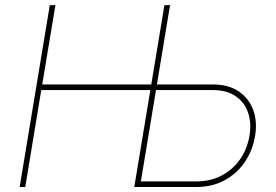

<svg xmlns="http://www.w3.org/2000/svg" viewBox="-20 -748 1104 768"><path d="M58.6 0 179.2 -727.5H201.7L148.9 -410.2H595.2L591.3 -387.7H145L81.1 0ZM597.7 -410.2H831.1Q893.6 -410.2 934.6 -382.6Q975.6 -355 992.7 -308.6Q1009.8 -262.2 1000.5 -205.6Q990.7 -145.5 958.7 -99.1Q926.8 -52.7 877.4 -26.4Q828.1 0 765.6 0H517.1L637.7 -727.5H660.2L543.5 -22.5H765.6Q822.3 -22.5 866.7 -45.9Q911.1 -69.3 940.2 -110.8Q969.2 -152.3 978 -205.6Q986.3 -255.9 972.4 -297.1Q958.5 -338.4 923.1 -363Q887.7 -387.7 831.1 -387.7H593.8Z"/></svg>

Font: Inter 20pt Thin
Style: Italic
Weight: 250
Italic angle: -9.3988°
Version: Version 4.001;git-66647c0bb